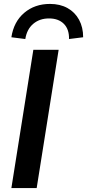

<svg xmlns="http://www.w3.org/2000/svg" viewBox="-20 -959 444 979"><path d="M38 0 150 -705H279L167 0ZM109 -760 38 -769Q50 -848 103.5 -893.5Q157 -939 235 -939Q286 -939 324 -918Q362 -897 383 -858.5Q404 -820 404 -769L332 -760Q333 -810 305.5 -837.5Q278 -865 230 -865Q182 -865 149.5 -837.5Q117 -810 109 -760Z"/></svg>

Font: Mulish ExtraLight
Style: Italic
Weight: 200
Italic angle: -9°
Designer: Vernon Adams
Foundry: Vernon Adams
Version: Version 3.603